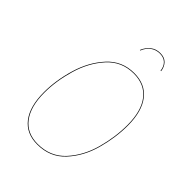

<svg xmlns="http://www.w3.org/2000/svg" viewBox="-252 -999 1126 1126"><g transform="rotate(45 311.0 -436.0)"><path d="M566 -445Q566 -345 537 -240.5Q508 -136 441 -63.5Q374 9 268 9Q177 9 128 -54.5Q79 -118 79 -236Q79 -334 110 -439Q141 -544 207.5 -617Q274 -690 375 -690Q467 -690 516.5 -626.5Q566 -563 566 -445ZM83 -235Q83 -120 131 -57.5Q179 5 268 5Q373 5 439 -67Q505 -139 533.5 -242.5Q562 -346 562 -445Q562 -562 513.5 -624Q465 -686 375 -686Q275 -686 209.5 -613.5Q144 -541 113.5 -436.5Q83 -332 83 -235ZM302 -809Q315 -841 340 -861Q365 -881 400 -881Q435 -881 454.5 -861Q474 -841 478 -809L474 -808Q470 -841 451 -859Q432 -877 400 -877Q368 -877 343.5 -859Q319 -841 306 -808Z"/></g></svg>

Font: Fira Sans Condensed Four
Style: Italic
Weight: 100
Width: 3
Italic angle: -8°
Designer: bBox Type GmbH & Carrois Corporate GbR & Edenspiekermann AG
Foundry: bBox Type GmbH & Carrois Corporate GbR & Edenspiekermann AG
Version: Version 4.301